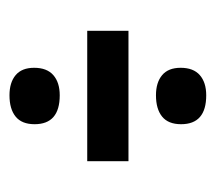

<svg xmlns="http://www.w3.org/2000/svg" viewBox="-45 -508 455 405"><g transform="rotate(90 182.5 -305.5)"><path d="M181 -407Q154 -407 138.5 -420Q123 -433 123 -459Q123 -486 138.5 -499.5Q154 -513 181 -513Q242 -513 242 -460Q242 -433 226 -420Q210 -407 181 -407ZM45 -262V-349H320V-262ZM181 -98Q154 -98 138.5 -111Q123 -124 123 -150Q123 -177 138.5 -190.5Q154 -204 181 -204Q242 -204 242 -151Q242 -124 226 -111Q210 -98 181 -98Z"/></g></svg>

Font: Bricolage Grotesque 10pt Condensed Medium
Style: Regular
Weight: 500
Width: 3
Designer: Mathieu Triay
Foundry: Atelier Triay
Version: Version 1.000; ttfautohint (v1.8.4.7-5d5b);gftools[0.9.32]